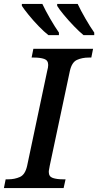

<svg xmlns="http://www.w3.org/2000/svg" viewBox="-42 -964 503 984"><path d="M-22 0 -13 -45H0Q33 -45 60 -57Q87 -69 97 -114L200 -601Q205 -619 205 -631Q205 -655 184.5 -662Q164 -669 133 -669H120L129 -714H435L426 -669H413Q379 -669 352.5 -657Q326 -645 316 -600L213 -115Q212 -107 210 -98Q208 -89 208 -83Q208 -59 228.5 -52Q249 -45 281 -45H294L284 0ZM386 -784Q364 -802 336.5 -830.5Q309 -859 285 -888Q261 -917 251 -934V-944H356Q372 -910 396 -868.5Q420 -827 441 -797V-784ZM206 -784Q183 -802 155.5 -830.5Q128 -859 104.5 -888Q81 -917 70 -934V-944H175Q191 -910 215 -868.5Q239 -827 260 -797V-784Z"/></svg>

Font: Noto Serif Medium
Style: Italic
Weight: 500
Italic angle: -12°
Designer: Monotype Design Team
Foundry: Monotype Imaging Inc.
Version: Version 2.014; ttfautohint (v1.8.4.7-5d5b)